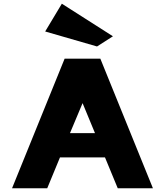

<svg xmlns="http://www.w3.org/2000/svg" viewBox="-20 -1017 886 1037"><path d="M45 0 329 -700H522L806 0H616L547 -167H304L235 0ZM358 -298H493L426 -460ZM504 -766 224 -847 314 -997 590 -821Z"/></svg>

Font: Panamera Black
Style: Regular
Weight: 900
Designer: Bastien Sozeau
Foundry: NBR — Bastien Sozeau
Version: Version 3.002; ttfautohint (v1.8.4.7-5d5b);gftools[0.9.33]